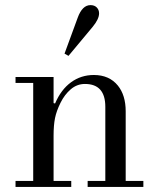

<svg xmlns="http://www.w3.org/2000/svg" viewBox="-20 -734 612 754"><path d="M233.4 -523.4 285.2 -664.6Q303.2 -713.9 335.4 -713.9Q351.1 -713.9 360.1 -704.6Q369.1 -695.3 369.1 -681.6Q369.1 -659.2 344.2 -628.9L249 -514.6ZM41 0V-23.4H110.4V-408.2H41V-431.6H190.4V-329.1L196.3 -327.6Q219.7 -382.3 259 -410.9Q298.3 -439.5 348.6 -439.5Q409.2 -439.5 442.9 -397.9Q473.6 -359.9 473.6 -296.9V-23.4H543V0H324.2V-23.4H393.6V-314.5Q393.6 -404.3 313.5 -404.3Q282.2 -404.3 257.8 -383.3Q233.4 -362.3 217.8 -330.6Q201.7 -298.3 196 -270Q190.4 -241.7 190.4 -201.2V-23.4H259.8V0Z"/></svg>

Font: Theano Didot
Style: Regular
Weight: 400
Designer: Alexey Kryukov
Version: Version 2.0